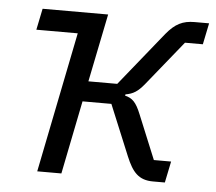

<svg xmlns="http://www.w3.org/2000/svg" viewBox="-43 -563 686 610"><g transform="rotate(5 300.0 -258.0)"><path d="M97 0H174L221 -234H313L380 -72C400 -24 420 0 466 0H504L518 -68H463L405 -209C390 -246 378 -258 354 -264L355 -268C379 -272 394 -281 415 -307L529 -448H586L600 -516H554C516 -516 492 -504 464 -470L326 -299H234L278 -516H69L55 -448H187Z"/></g></svg>

Font: Braiins Sans
Style: Italic
Weight: 400
Italic angle: -11.31°
Designer: Mike Abbink, Paul van der Laan, Pieter van Rosmalen, Jiri Chlebus, Lubos Buracinsky
Foundry: Bold Monday, Sudetype
Version: Version 1.000;hotconv 1.0.109;makeotfexe 2.5.65596